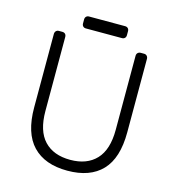

<svg xmlns="http://www.w3.org/2000/svg" viewBox="-120 -916 930 1026"><g transform="rotate(15 345.5 -403.0)"><path d="M346 10Q221 10 154.5 -59.5Q88 -129 88 -271V-677Q88 -687 94 -693.5Q100 -700 110 -700H128Q139 -700 145 -694Q151 -688 151 -677V-268Q151 -158 202 -104Q253 -50 346 -50Q438 -50 489 -104Q540 -158 540 -268V-677Q540 -688 546.5 -694Q553 -700 563 -700H581Q591 -700 597 -693.5Q603 -687 603 -677V-271Q603 -128 537 -59Q471 10 346 10ZM246 -750Q236 -750 230 -756Q224 -762 224 -772V-794Q224 -804 230 -810Q236 -816 246 -816H445Q455 -816 461 -810Q467 -804 467 -794V-772Q467 -762 461 -756Q455 -750 445 -750Z"/></g></svg>

Font: Rubik AZ
Style: Regular
Weight: 300
Designer: Hubert and Fischer
Foundry: Hubert & Fischer
Version: Version 2.000